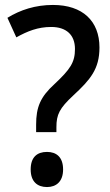

<svg xmlns="http://www.w3.org/2000/svg" viewBox="-20 -744 445 776"><path d="M126 -240V-210H208V-230C208 -281 220 -306 277 -359C345 -422 382 -465 382 -552C382 -659 314 -724 194 -724C123 -724 62 -704 10 -672L46 -593C91 -618 133 -635 187 -635C248 -635 283 -603 283 -546C283 -492 264 -464 200 -404C143 -352 126 -311 126 -240ZM104 -59C104 -10 131 12 170 12C207 12 235 -10 235 -59C235 -110 207 -130 170 -130C130 -130 104 -109 104 -59Z"/></svg>

Font: Noto Sans Lao Looped SemiCondensed Medium
Style: Regular
Weight: 500
Width: 4
Designer: Mark Frömberg, Ben Mitchell
Foundry: The Fontpad Ltd
Version: Version 1.002